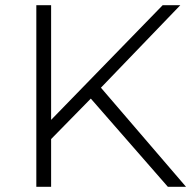

<svg xmlns="http://www.w3.org/2000/svg" viewBox="-20 -720 745 740"><path d="M697 0H627L330 -340L177 -184V0H120V-700H177V-258L607 -700H675L369 -382Z"/></svg>

Font: Montserrat-Alt1 Light
Style: Regular
Weight: 300
Designer: Differentunic
Foundry: Differentunic
Version: Version 7.222